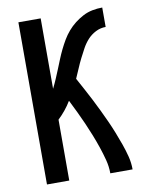

<svg xmlns="http://www.w3.org/2000/svg" viewBox="-83 -796 666 857"><g transform="rotate(-10 250.0 -367.5)"><path d="M60 0V-735H161V-416Q171 -436 180 -457Q189 -478 197.5 -499Q206 -520 214.5 -541Q223 -562 233 -582.5Q243 -603 254.5 -622.5Q266 -642 281 -659.5Q296 -677 314 -691Q332 -705 352 -715.5Q372 -726 394.5 -730.5Q417 -735 440 -735V-647Q416 -647 394.5 -636Q373 -625 357.5 -608Q342 -591 330.5 -570Q319 -549 308.5 -528Q298 -507 289 -485.5Q280 -464 270 -442Q284 -416 298.5 -389.5Q313 -363 326.5 -336.5Q340 -310 353 -283Q366 -256 378.5 -228.5Q391 -201 402 -173Q413 -145 423 -117Q433 -89 440.5 -59.5Q448 -30 448 0H347Q347 -31 339 -61.5Q331 -92 321 -121.5Q311 -151 299.5 -180Q288 -209 275.5 -237.5Q263 -266 249.5 -294Q236 -322 222 -350H221Q209 -330 193.5 -311Q178 -292 161 -276V0Z"/></g></svg>

Font: Zed Mono Semibold
Style: Regular
Weight: 600
Monospace: yes
Designer: Belleve Invis
Foundry: Belleve Invis
Version: Version 1.0.0; ttfautohint (v1.8.4)